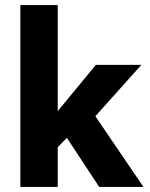

<svg xmlns="http://www.w3.org/2000/svg" viewBox="-20 -735 588 755"><path d="M207 -156V0H60V-715H207V-298L357 -480H536L355 -278L544 0H370L243 -193Z"/></svg>

Font: Mukta Mahee ExtraBold
Style: Regular
Weight: 800
Designer: Shuchita Grover, Noopur Datye, Girish Dalvi, Yashodeep Gholap
Foundry: Ek Type
Version: Version 2.538;PS 1.000;hotconv 16.6.51;makeotf.lib2.5.65220;